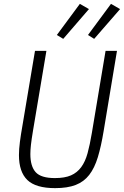

<svg xmlns="http://www.w3.org/2000/svg" viewBox="-20 -961 641 993"><path d="M220 -698 151 -287Q143 -239 140 -212Q137 -185 137 -164Q137 -101 164.5 -70.5Q192 -40 264 -40Q315 -40 347 -54Q379 -68 400 -96.5Q421 -125 433 -169Q445 -213 455 -273L526 -698H585L516 -283Q503 -204 486 -148Q469 -92 441.5 -56.5Q414 -21 371.5 -4.5Q329 12 265 12Q165 12 121.5 -30Q78 -72 78 -159Q78 -189 83 -227.5Q88 -266 95 -305L161 -698ZM307 -760 274 -780 393 -941 440 -914ZM467 -760 435 -780 554 -941 601 -914Z"/></svg>

Font: IBM Plex Mono Light
Style: Italic
Weight: 300
Italic angle: -9°
Monospace: yes
Designer: Mike Abbink, Paul van der Laan, Pieter van Rosmalen
Foundry: Bold Monday
Version: Version 2.3